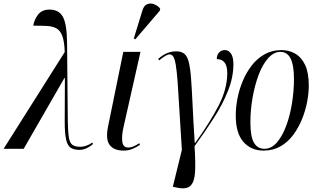

<svg xmlns="http://www.w3.org/2000/svg" viewBox="-57 -823 1756 1062"><path d="M-37 0 301 -535Q299 -594 287.5 -624.5Q276 -655 254.5 -666.5Q233 -678 201.5 -679.5Q170 -681 127 -681Q132 -714 153.5 -742Q175 -770 217 -770Q269 -770 291 -729.5Q313 -689 314 -586L318 -152Q319 -93 324 -62.5Q329 -32 344 -21.5Q359 -11 388 -11Q403 -11 421.5 -17.5Q440 -24 454 -35L457 -26Q443 -13 423 -3.5Q403 6 382 6Q353 6 335 -5Q317 -16 309 -49.5Q301 -83 301 -149L302 -391H299L74 0Z M627 10Q572 10 549 -22Q526 -54 541 -125L625 -536H720L626 -119Q615 -70 619.5 -38.5Q624 -7 652 -7Q668 -7 684 -14.5Q700 -22 714 -31L717 -22Q697 -8 674.5 1Q652 10 627 10ZM692 -606 683 -610 731 -766Q739 -792 756.5 -799.5Q774 -807 794 -800Q814 -793 829 -776L827 -764Z M923 215 899 210 949 6Q940 -126 935 -218Q930 -310 925.5 -369.5Q921 -429 915.5 -462.5Q910 -496 902 -509Q894 -522 881 -522Q863 -522 823 -489L818 -497Q864 -539 917 -539Q945 -539 961.5 -526.5Q978 -514 986.5 -482Q995 -450 999.5 -393Q1004 -336 1008 -247.5Q1012 -159 1020 -33H1023Q1103 -144 1151.5 -237.5Q1200 -331 1200 -419Q1200 -496 1142 -496Q1142 -519 1154.5 -532.5Q1167 -546 1187 -546Q1207 -546 1220.5 -527Q1234 -508 1234 -467Q1234 -396 1204.5 -321.5Q1175 -247 1126 -170.5Q1077 -94 1019 -14Q1025 73 1022 127.5Q1019 182 997 204Q975 226 923 215Z M1401 10Q1332 10 1289.5 -38Q1247 -86 1247 -185Q1247 -229 1256.5 -278.5Q1266 -328 1286 -375.5Q1306 -423 1336 -461.5Q1366 -500 1407 -523Q1448 -546 1500 -546Q1542 -546 1576.5 -526Q1611 -506 1631 -463Q1651 -420 1651 -350Q1651 -307 1641.5 -258Q1632 -209 1612.5 -161.5Q1593 -114 1563.5 -75Q1534 -36 1493.5 -13Q1453 10 1401 10ZM1405 0Q1445 0 1475.5 -36Q1506 -72 1527 -129.5Q1548 -187 1558.5 -254.5Q1569 -322 1569 -385Q1569 -462 1550.5 -499Q1532 -536 1494 -536Q1457 -536 1426 -501Q1395 -466 1373.5 -408.5Q1352 -351 1340 -282.5Q1328 -214 1328 -147Q1328 -66 1348 -33Q1368 0 1405 0Z"/></svg>

Font: Noto Serif Display ExtraCondensed
Style: Italic
Weight: 400
Width: 2
Italic angle: -12°
Designer: Monotype Design Team
Foundry: Monotype Imaging Inc.
Version: Version 2.009